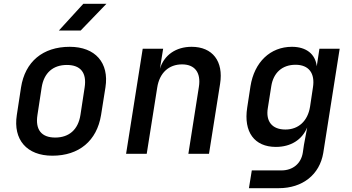

<svg xmlns="http://www.w3.org/2000/svg" viewBox="-20 -805 1840 1005"><path d="M288 -645H402L537 -785H416ZM254 10C394 10 487 -68 509 -203L532 -348C552 -476 479 -560 345 -560C204 -560 111 -482 90 -347L68 -203C48 -74 120 10 254 10ZM269 -85C197 -85 164 -126 176 -203L198 -347C210 -424 258 -465 330 -465C402 -465 435 -424 423 -347L401 -203C389 -126 341 -85 269 -85Z M640 0H748L803 -347C815 -424 864 -468 933 -468C999 -468 1033 -426 1021 -350L966 0H1074L1132 -366C1151 -485 1092 -560 983 -560C901 -560 839 -517 817 -445L834 -550H727Z M1283 180H1439C1564 180 1653 109 1672 -4L1758 -550H1652L1638 -458C1631 -522 1583 -560 1508 -560C1395 -560 1311 -480 1291 -353L1274 -242C1254 -114 1312 -36 1424 -36C1502 -36 1561 -73 1588 -138L1571 -47L1565 -6C1556 51 1513 87 1453 87H1298ZM1474 -127C1404 -127 1370 -170 1382 -240L1400 -354C1411 -424 1457 -466 1527 -466C1596 -466 1630 -422 1618 -347L1603 -247C1591 -171 1542 -127 1474 -127Z"/></svg>

Font: JetBrains Mono SemiBold
Style: Italic
Weight: 472
Italic angle: -9°
Monospace: yes
Designer: Philipp Nurullin, Konstantin Bulenkov
Foundry: JetBrains
Version: Version 2.305